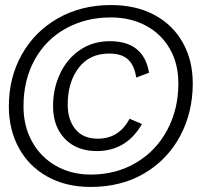

<svg xmlns="http://www.w3.org/2000/svg" viewBox="-20 -730 814 760"><path d="M15 -309Q15 -423 66.5 -514.5Q118 -606 210 -658Q302 -710 419 -710Q518 -710 591 -671Q664 -632 703.5 -561.5Q743 -491 743 -400Q743 -285 693 -191.5Q643 -98 551.5 -44Q460 10 339 10Q241 10 167.5 -31Q94 -72 54.5 -144.5Q15 -217 15 -309ZM686 -400Q686 -479 651.5 -538Q617 -597 556.5 -629Q496 -661 419 -661Q319 -661 240 -617Q161 -573 117 -493Q73 -413 73 -309Q73 -230 107.5 -168.5Q142 -107 202.5 -73Q263 -39 339 -39Q439 -39 518 -85.5Q597 -132 641.5 -214.5Q686 -297 686 -400ZM190 -310Q190 -380 218 -439Q246 -498 297 -532.5Q348 -567 415 -567Q549 -567 570 -442L519 -423Q513 -469 488 -493.5Q463 -518 412 -518Q334 -518 291 -461Q248 -404 248 -316Q248 -256 278.5 -218.5Q309 -181 367 -181Q451 -181 493 -260L542 -239Q480 -132 363 -132Q284 -132 237 -180.5Q190 -229 190 -310Z"/></svg>

Font: Krub
Style: Italic
Weight: 400
Italic angle: -8°
Designer: Ekaluck Peanpanawate
Foundry: Cadson Demak Co.,Ltd.
Version: Version 1.000; ttfautohint (v1.6)